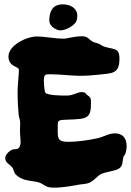

<svg xmlns="http://www.w3.org/2000/svg" viewBox="-20 -836 605 884"><path d="M557 -128C561 -139 563 -152 563 -163C563 -201 544 -222 509 -222C480 -222 459 -206 427 -199C388 -191 338 -183 295 -183C239 -183 246 -203 246 -264C246 -282 253 -284 288 -285C383 -288 399 -290 399 -364C399 -386 396 -388 381 -399C375 -403 376 -412 355 -412C336 -412 318 -396 288 -396C263 -396 201 -396 189 -409C186 -413 182 -441 182 -463C182 -494 187 -494 212 -494C259 -494 308 -487 346 -487C378 -487 405 -489 433 -492C497 -499 530 -495 530 -567C530 -618 503 -607 458 -622C452 -624 445 -630 436 -634C428 -638 416 -639 409 -643C387 -655 385 -669 359 -669C318 -669 291 -658 274 -658C231 -658 188 -668 149 -668C103 -668 19 -628 19 -576C19 -527 67 -531 67 -515C67 -490 61 -447 61 -412C61 -374 63 -337 66 -307C67 -295 73 -285 73 -269C73 -259 72 -247 72 -236C72 -213 75 -196 75 -182C75 -169 70 -149 53 -149C51 -149 48 -149 46 -149C30 -149 4 -126 4 -109C4 -85 25 -81 38 -63C42 -57 46 -39 50 -35C86 2 126 -7 162 5C186 14 187 28 229 28C270 28 318 19 344 14C357 12 374 11 384 8C411 1 426 -26 446 -35C470 -46 517 -49 532 -63C547 -76 543 -95 548 -112C549 -118 555 -122 557 -128ZM333 -742C335 -750 336 -757 336 -763C336 -799 303 -816 269 -816C221 -816 207 -782 207 -742C207 -709 248 -696 256 -696C288 -696 328 -723 333 -742Z"/></svg>

Font: Freckle Face
Style: Regular
Weight: 400
Designer: Astigmatic (AOETI)
Foundry: Astigmatic (AOETI)
Version: Version 1.000